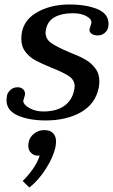

<svg xmlns="http://www.w3.org/2000/svg" viewBox="-20 -527 504 856"><path d="M9 -81Q9 -86 11 -100Q13 -113 26 -125.5Q39 -138 59 -138Q75 -138 84.5 -127.5Q94 -117 91 -103Q90 -98 87.5 -90.5Q85 -83 84 -79Q82 -69 94 -57.5Q106 -46 127 -38Q148 -30 174 -30Q231 -30 266.5 -55Q302 -80 311 -127Q313 -137 313 -141Q313 -170 288 -187Q263 -204 210 -225Q166 -243 139.5 -257Q113 -271 94 -295Q75 -319 75 -354Q75 -428 137.5 -467.5Q200 -507 290 -507Q364 -507 414 -486.5Q464 -466 464 -420Q464 -415 462 -403Q459 -391 446.5 -380Q434 -369 415 -369Q398 -369 387 -377.5Q376 -386 380 -400Q381 -404 383.5 -411Q386 -418 387 -423Q391 -440 367 -454Q343 -468 304 -468Q256 -468 224.5 -451Q193 -434 185 -397Q183 -387 183 -383Q183 -353 208 -335.5Q233 -318 287 -295Q331 -278 358 -263Q385 -248 404 -223.5Q423 -199 423 -164Q423 -150 420 -135Q405 -63 340.5 -26.5Q276 10 184 10Q110 10 59.5 -12Q9 -34 9 -81ZM81 280Q105 257 126.5 226.5Q148 196 157 166Q155 167 150 167Q131 167 118.5 154.5Q106 142 106 123Q106 115 107 111Q111 85 131.5 69Q152 53 177 53Q204 53 217 67Q230 81 230 105Q230 111 228 125Q219 171 185.5 224Q152 277 111 309Z"/></svg>

Font: Trirong Medium
Style: Italic
Weight: 500
Italic angle: -12°
Designer: Katatrad Team
Foundry: CadsonDemak
Version: Version 1.001